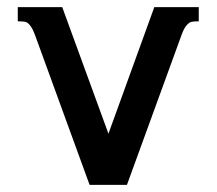

<svg xmlns="http://www.w3.org/2000/svg" viewBox="-20 -520 609 540"><path d="M414 -500H539V-460Q524 -460 518 -458.5Q512 -457 504.5 -448.5Q497 -440 490 -420L337 0H232L79 -420Q72 -439 65 -448Q58 -457 51.5 -458.5Q45 -460 30 -460V-500H155L285 -144Z"/></svg>

Font: Laverick
Style: Regular
Weight: 400
Designer: Daniel Pimley
Foundry: Daniel Pimley
Version: Version 1.000;PS 001.001;hotconv 1.0.56